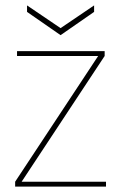

<svg xmlns="http://www.w3.org/2000/svg" viewBox="-20 -690 453 710"><path d="M36 0V-18L343 -483H43V-501H367V-483L60 -18H372V0ZM204 -560 80 -646V-670L204 -586L328 -670V-646Z"/></svg>

Font: DM Sans 18pt Thin
Style: Regular
Weight: 250
Designer: Colophon Foundry, Jonny Pinhorn
Foundry: Colophon Foundry
Version: Version 4.004;gftools[0.9.30]